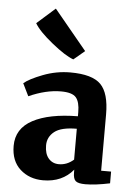

<svg xmlns="http://www.w3.org/2000/svg" viewBox="-50 -703 520 750"><g transform="rotate(5 210.0 -327.5)"><path d="M21 -116Q21 -184 84.5 -218Q148 -252 261 -253V-269Q261 -309 246 -326.5Q231 -344 187 -344Q128 -344 61 -314L37 -363Q58 -381 110 -401Q162 -421 217 -421Q303 -421 336.5 -387Q370 -353 370 -270V-49H409V-3Q352 9 313 9Q285 9 275 0.5Q265 -8 265 -33V-44Q222 8 147 8Q93 8 57 -24.5Q21 -57 21 -116ZM203 -60Q235 -60 261 -83V-204Q200 -204 173.5 -183Q147 -162 147 -129Q147 -96 162.5 -78Q178 -60 203 -60ZM223 -473Q192 -484 138.5 -527Q85 -570 67 -601L138 -664H139L267 -509L224 -473Z"/></g></svg>

Font: Aikya
Style: Bold
Weight: 700
Designer: Neelakash Kshetrimayum (Latin subset based on Merriweather by Eben Sorkin)
Foundry: Brand New Type
Version: Version 1.00 b005